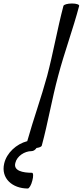

<svg xmlns="http://www.w3.org/2000/svg" viewBox="-85 -834 473 1099"><path d="M278 -800C243 -667 220 -533 185 -400C151 -275 106 -151 71 -26C9 -10 -47 41 -61 102C-81 187 -14 245 74 245C82 245 94 225 100 200C107 175 106 155 98 155C46 155 -10 144 3 98C12 60 55 31 96 31C106 31 117 24 124 13C140 11 152 6 154 0C190 -133 212 -267 248 -400C283 -533 333 -667 368 -800C370 -808 352 -814 327 -814C302 -814 280 -808 278 -800Z"/></svg>

Font: Nupuram Condensed Oblique
Style: Regular
Weight: 400
Width: 3
Designer: Santhosh Thottingal (santhosh.thottingal@gmail.com)
Foundry: SMC
Version: Version 1.000